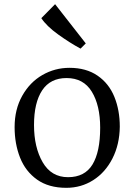

<svg xmlns="http://www.w3.org/2000/svg" viewBox="-20 -888 642 920"><path d="M50 0ZM554 -281Q553 -196 519 -129Q485 -62 427 -25Q369 12 298 12Q213 12 157.5 -27.5Q102 -67 76 -133Q50 -199 50 -279Q50 -364 86.5 -429Q123 -494 183 -528.5Q243 -563 313 -563Q393 -563 447.5 -525.5Q502 -488 528 -424Q554 -360 554 -281ZM143 -289Q143 -182 184.5 -110.5Q226 -39 306 -39Q386 -39 423 -99.5Q460 -160 460 -276Q460 -383 420 -448.5Q380 -514 299 -514Q221 -514 182 -455Q143 -396 143 -289ZM178 -801 244 -868 391 -680 366 -655Q314 -683 258.5 -723Q203 -763 178 -801Z"/></svg>

Font: Martel
Style: Regular
Weight: 400
Designer: Dan Reynolds
Foundry: Dan Reynolds
Version: Version 1.001; ttfautohint (v1.1) -l 5 -r 5 -G 72 -x 0 -D la